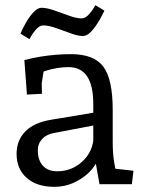

<svg xmlns="http://www.w3.org/2000/svg" viewBox="-20 -711 557 741"><path d="M189 10Q122 10 83 -24.5Q44 -59 44 -117Q44 -169 77.5 -203.5Q111 -238 178 -249L353 -278V-229L190 -198Q160 -193 143 -175Q126 -157 126 -131Q126 -93 145.5 -71.5Q165 -50 201 -50Q254 -50 293.5 -84Q333 -118 340 -168V-309Q340 -381 316 -416.5Q292 -452 244 -452Q223 -452 199 -448Q175 -444 154 -437Q133 -430 122 -422L153 -465L141 -390L142 -349L84 -346L74 -479Q104 -487 134 -492Q164 -497 194 -499.5Q224 -502 254 -502Q343 -502 379 -453.5Q415 -405 415 -287V-164Q415 -119 420.5 -85.5Q426 -52 430 -33L397 -63L495 -52L489 0H364L344 -113L362 -116Q360 -88 335.5 -58.5Q311 -29 272.5 -9.5Q234 10 189 10ZM94 -560 59 -581Q68 -603 81.5 -626Q95 -649 110.5 -665Q126 -681 140 -681Q160 -681 189 -671Q218 -661 246.5 -650.5Q275 -640 295 -640Q310 -640 325 -657.5Q340 -675 348 -691L383 -670Q381 -666 373.5 -651Q366 -636 354 -617.5Q342 -599 328 -585.5Q314 -572 300 -572Q281 -572 252.5 -582.5Q224 -593 195.5 -603Q167 -613 147 -613Q132 -613 117 -595Q102 -577 94 -560Z"/></svg>

Font: Andada Pro
Style: Regular
Weight: 400
Designer: Carolina Giovagnoli
Foundry: Huerta Tipografica
Version: Version 3.003